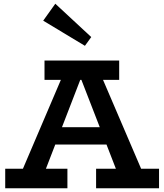

<svg xmlns="http://www.w3.org/2000/svg" viewBox="-20 -1011 882 1031"><path d="M66 -18 329 -634H511L775 -18H636L397 -634H431L193 -18ZM8 0V-105H342V0ZM238 -235 262 -328H572L594 -235ZM496 0V-105H834V0ZM219 -582V-686H620V-582ZM436 -765 212 -900 277 -991 470 -812Z"/></svg>

Font: BioRhyme
Style: Bold
Weight: 700
Designer: Aoife Mooney
Foundry: Aoife Mooney Type
Version: Version 1.600;gftools[0.9.33]